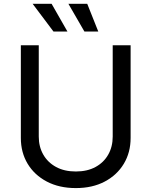

<svg xmlns="http://www.w3.org/2000/svg" viewBox="-20 -962 784 994"><path d="M372.6 11.7Q286.6 11.7 222.4 -22Q158.2 -55.7 123 -114.3Q87.9 -172.9 87.9 -247.6V-727.5H180.7V-254.9Q180.7 -202.6 203.9 -161.9Q227.1 -121.1 270 -97.7Q313 -74.2 372.6 -74.2Q432.1 -74.2 474.9 -97.7Q517.6 -121.1 540.5 -161.9Q563.5 -202.6 563.5 -254.9V-727.5H656.2V-247.6Q656.2 -172.9 621.1 -114.3Q585.9 -55.7 522.2 -22Q458.5 11.7 372.6 11.7ZM256.8 -798.8 148.9 -942.4H247.1L329.1 -798.8ZM417 -798.8 334 -942.4H431.6L488.8 -798.8Z"/></svg>

Font: Inter
Style: Regular
Weight: 400
Designer: Rasmus Andersson
Foundry: rsms
Version: Version 4.001;git-9221beed3